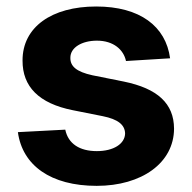

<svg xmlns="http://www.w3.org/2000/svg" viewBox="-20 -573 602 603"><path d="M283.7 10.7C425.1 10.7 526.3 -61.4 526.6 -169C526.3 -247.9 474.8 -295.1 369 -316.8L270.2 -336.6C219.5 -347.7 200.6 -365.1 201 -391.3C200.6 -424 237.6 -445.3 284.4 -445.3C337 -445.3 368.3 -416.5 375.7 -381.4L514.2 -389.9C500.7 -490.4 419.7 -552.6 282 -552.6C142.4 -552.6 50.4 -487.9 50.8 -382.8C50.4 -301.1 101.9 -248.2 208.5 -226.9L302.9 -208.1C350.5 -198.5 372.2 -181.1 372.9 -153.8C372.2 -121.4 337 -98.4 284.1 -98.4C230.1 -98.4 194.2 -121.4 185 -165.8L36.2 -158C50.4 -53.6 139.2 10.7 283.7 10.7Z"/></svg>

Font: Inter-Hewn
Style: Bold
Weight: 700
Designer: Rasmus Andersson
Foundry: rsms
Version: Version 3.012;git-f93a4a705